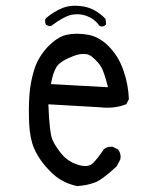

<svg xmlns="http://www.w3.org/2000/svg" viewBox="-20 -649 540 659"><path d="M81.1 -323.7Q79.1 -297.4 79.1 -272.5Q79.1 -247.6 80.1 -225.6Q82.5 -173.8 96.7 -140.6Q114.7 -98.6 151.9 -61.5Q171.4 -41.5 190.4 -30.8Q216.3 -16.1 244.6 -10.3Q275.9 -12.2 303.2 -21.7Q330.6 -31.2 380.4 -78.1L393.1 -102.1Q394 -106.4 394 -110.4Q394 -125.5 384.8 -136.2L367.2 -145Q364.7 -145.5 362.3 -145.5Q346.7 -145.5 336.4 -136.7Q314.9 -104.5 299.3 -89.4Q289.6 -79.1 272.5 -79.1Q261.2 -79.1 249.3 -83Q237.3 -86.9 229 -90.8Q206.5 -102.1 190.9 -121.1Q169.9 -147 160.2 -168.9Q149.9 -191.4 146 -291L323.7 -280.8Q336.4 -279.3 348.6 -279.3Q384.3 -279.3 413.6 -291.5L422.4 -308.6Q420.4 -359.9 403.8 -406.7Q387.2 -456.1 351.6 -491.7Q319.3 -523.4 281.7 -529.8Q242.2 -536.6 210 -529.8Q178.2 -523.4 144.5 -488.8Q111.3 -453.6 97.9 -411.4Q84.5 -369.1 81.1 -323.7ZM200.7 -442.4Q212.9 -449.2 231.7 -456.5Q250.5 -463.9 267.3 -463.9Q284.2 -463.9 295.9 -454.1Q316.9 -436.5 326.9 -419.9Q336.9 -403.3 349.1 -355.5L350.6 -349.6L154.8 -360.4L155.8 -365.2Q161.6 -398.9 173.8 -418.9Q181.6 -431.6 200.7 -442.4ZM245.1 -600.1Q262.2 -600.1 279.8 -593.3Q304.2 -584 320.3 -562L325.2 -558.6Q327.6 -558.1 329.6 -558.1Q336.9 -558.1 342.3 -563.5L344.2 -565.9L342.3 -584Q308.6 -619.1 268.1 -626.5Q252.4 -629.4 238.3 -629.4Q215.3 -629.4 195.8 -622.1Q164.6 -609.4 138.2 -586.9L135.3 -582.5Q134.8 -579.6 134.8 -577.1Q134.8 -569.8 137.7 -564L148.9 -559.1L156.2 -560.5Q197.8 -591.8 224.6 -598.1Q234.9 -600.1 245.1 -600.1Z"/></svg>

Font: Bakudai
Style: Light
Weight: 300
Version: Version 1.48